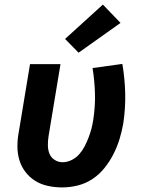

<svg xmlns="http://www.w3.org/2000/svg" viewBox="-20 -810 640 838"><path d="M251 8Q220 8 189.5 1.5Q159 -5 134 -20.5Q109 -36 91 -59.5Q73 -83 64.5 -111.5Q56 -140 56 -171.5Q56 -203 62 -234L111 -530H244L192 -216Q189 -197 189 -177Q189 -157 195.5 -140Q202 -123 218 -112.5Q234 -102 253 -102Q273 -102 292.5 -111.5Q312 -121 326 -137Q340 -153 349.5 -171.5Q359 -190 366.5 -209.5Q374 -229 379 -248Q384 -267 387 -287Q396 -345 394.5 -401Q393 -457 384 -513L514 -531Q525 -467 526.5 -402Q528 -337 518 -271Q512 -237 502 -204Q492 -171 476 -139Q460 -107 437 -78Q414 -49 384 -29Q354 -9 319.5 -0.5Q285 8 251 8ZM323 -580 264 -640 429 -790 506 -710Z"/></svg>

Font: Iosevka Curly XBdExObl
Style: Regular
Weight: 800
Width: 7
Italic angle: -9°
Monospace: yes
Designer: Belleve Invis
Foundry: Belleve Invis
Version: Version 11.1.0; ttfautohint (v1.8.3)